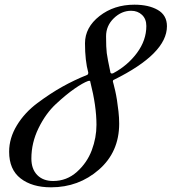

<svg xmlns="http://www.w3.org/2000/svg" viewBox="-20 -784 733 820"><path d="M198 16Q117 16 68 -22Q19 -60 19 -136Q19 -194 52 -248.5Q85 -303 140 -344Q195 -385 246 -413.5Q297 -442 352 -464Q357 -466 357 -474Q343 -525 343 -599Q343 -667 405 -715.5Q467 -764 554 -764Q615 -764 654 -741.5Q693 -719 693 -672Q693 -555 466 -443Q462 -442 462 -436L465 -425Q468 -414 472 -396.5Q476 -379 479.5 -357Q483 -335 486 -308Q489 -281 489 -256Q489 -135 402.5 -59.5Q316 16 198 16ZM392 -251Q392 -331 366 -433Q366 -439 361 -439Q358 -439 356 -438Q334 -430 298 -405Q262 -380 218.5 -339.5Q175 -299 144.5 -236.5Q114 -174 114 -107Q114 -62 139 -36.5Q164 -11 207 -11Q265 -11 308.5 -50Q352 -89 372 -142.5Q392 -196 392 -251ZM463 -471Q525 -504 565 -558Q605 -612 605 -673Q605 -703 586.5 -720.5Q568 -738 540 -738Q499 -738 466 -706Q433 -674 433 -629Q433 -580 436 -557Q439 -534 452 -473Q454 -470 458 -470Q461 -470 463 -471Z"/></svg>

Font: Aguafina Script
Style: Regular
Weight: 400
Designer: Angel Koziupa and Alejandro Paul
Foundry: Angel Koziupa and Alejandro Paul
Version: Version 1.000